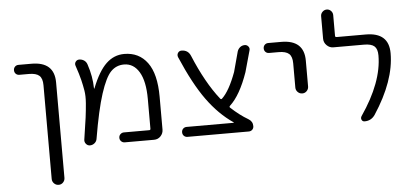

<svg xmlns="http://www.w3.org/2000/svg" viewBox="-57 -813 2470 1155"><g transform="rotate(-5 1178.0 -235.0)"><path d="M75 -460Q62 -460 53.5 -468.5Q45 -477 45 -490Q45 -503 53.5 -511.5Q62 -520 75 -520H153Q291 -520 291 -395V181Q291 197 280 208.5Q269 220 253 220Q237 220 225.5 208.5Q214 197 214 181V-385Q214 -426 195 -443Q176 -460 132 -460Z M430 -37Q444 -126 449.5 -168.5Q455 -211 458.5 -255Q462 -299 456.5 -331.5Q451 -364 443 -397Q435 -430 416 -486Q412 -499 420 -509.5Q428 -520 441 -520Q458 -520 471 -511Q484 -502 489 -486Q514 -412 515 -340Q515 -338 516 -338Q518 -338 518 -340Q558 -441 605 -485.5Q652 -530 714 -530Q803 -530 853.5 -461.5Q904 -393 904 -255V-57Q904 -34 888 -17Q872 0 848 0H671Q659 0 650 -8.5Q641 -17 641 -30Q641 -43 650 -51.5Q659 -60 671 -60H824Q832 -60 832 -68V-248Q832 -355 798.5 -411Q765 -467 707 -467Q660 -467 627.5 -433.5Q595 -400 564 -304.5Q533 -209 504 -37Q502 -21 489.5 -10.5Q477 0 461 0Q447 0 437.5 -11.5Q428 -23 430 -37Z M1050 0Q1037 0 1028.5 -8.5Q1020 -17 1020 -30Q1020 -43 1028.5 -51.5Q1037 -60 1050 -60H1334Q1335 -60 1335 -61Q1335 -63 1334 -63Q1247 -122 1176.5 -219.5Q1106 -317 1035 -483Q1030 -497 1037.5 -508.5Q1045 -520 1059 -520Q1099 -520 1114 -483Q1183 -317 1265 -213Q1271 -205 1277 -211Q1322 -253 1363 -364L1396 -486Q1401 -501 1413 -510.5Q1425 -520 1441 -520Q1454 -520 1462.5 -509.5Q1471 -499 1467 -486L1431 -357Q1384 -222 1321 -164Q1315 -158 1320 -153Q1374 -103 1424 -74Q1450 -59 1450 -30Q1450 -17 1441.5 -8.5Q1433 0 1420 0Z M1583 -460Q1570 -460 1561.5 -468.5Q1553 -477 1553 -490Q1553 -503 1561.5 -511.5Q1570 -520 1583 -520H1661Q1799 -520 1799 -395V-239Q1799 -223 1788 -211.5Q1777 -200 1761 -200Q1745 -200 1733.5 -211.5Q1722 -223 1722 -239V-385Q1722 -426 1703 -443Q1684 -460 1640 -460Z M1971 -460Q1948 -460 1931 -477Q1914 -494 1914 -517V-653Q1914 -668 1925 -679Q1936 -690 1951 -690Q1966 -690 1976.5 -679Q1987 -668 1987 -653V-528Q1987 -520 1996 -520H2172Q2311 -520 2311 -395Q2311 -229 2183 -34Q2160 0 2120 0Q2107 0 2102 -11Q2097 -22 2104 -33Q2237 -227 2237 -388Q2237 -427 2218.5 -443.5Q2200 -460 2156 -460Z"/></g></svg>

Font: Rounded Mplus 1c
Style: Regular
Weight: 400
Version: Version 1.059.20150529